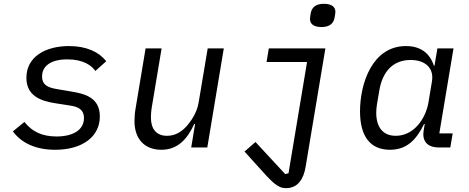

<svg xmlns="http://www.w3.org/2000/svg" viewBox="-20 -768 2441 1000"><path d="M267.4 12.1C406.2 12.1 500 -54 500 -161.6C500 -262.4 417.6 -280.2 350.1 -291.5L276.6 -304C235.4 -311.1 199.2 -321.7 199.2 -370C199.2 -424.4 245 -458.8 331 -458.8C415.5 -458.8 457.7 -425.8 476.6 -398.4L533.4 -449.2C494.7 -497.9 429.7 -528.1 339.5 -528.1C216.6 -528.1 117.5 -472.3 117.5 -362.9C117.5 -267.4 194.2 -241.5 269.2 -230.1L344.1 -218.4C385.3 -212.4 417.3 -198.9 417.3 -152.7C417.3 -92.7 362.9 -57.2 274.1 -57.2C197.8 -57.2 146.3 -83.5 107.2 -132.8L47.2 -83.8C91.6 -22.7 166.9 12.1 267.4 12.1Z M975.9 0H1059.7L1145.6 -516H1061.8L1014.2 -232.2C1004.6 -174.7 967.7 -129.6 956.3 -115.8C927.6 -82 893.8 -60.7 849.4 -60.7C792.6 -60.7 766 -98.4 766 -156.2C766 -168.7 767 -188.6 771 -212L821.7 -516H738.3L686.8 -207C682.2 -182.2 680.4 -157.7 680.4 -137.1C680.4 -44 733.3 12.1 820.3 12.1C903.4 12.1 953.8 -40.1 991.8 -122.2H996.1Z M1470.2 212C1532.7 212 1561.8 161.9 1571.7 101.2L1674.7 -516H1380L1368.3 -445H1579.2L1482.6 134.6L1465.2 138.5L1310.7 -28.4L1253.6 21.3L1316.1 90.6C1400.2 185 1426.1 212 1470.2 212ZM1594.5 -669C1594.5 -646.7 1610.1 -627.1 1654.5 -627.1C1696 -627.1 1717.7 -645.6 1722.7 -676.5C1724.8 -689.6 1726.9 -698.5 1726.9 -706.7C1726.9 -728.7 1711.3 -748.2 1666.9 -748.2C1625 -748.2 1603.7 -729.8 1598.4 -698.9C1596.2 -685.7 1594.5 -676.8 1594.5 -669Z M2011 12.1C2099.8 12.1 2148.8 -41.2 2188.9 -122.2H2192.1L2186.4 -87C2178.3 -38 2201 0 2265.6 0H2325.3L2337.7 -73.2H2268.1L2342 -516H2258.2L2242.9 -425.8H2239.7C2218.4 -492.5 2168.7 -528.1 2094.5 -528.1C1918 -528.1 1855.1 -331.7 1855.1 -188.2C1855.1 -57.2 1909.1 12.1 2011 12.1ZM1939.6 -180.8C1939.6 -193.9 1940.7 -208.1 1943.5 -225.9L1955.6 -296.5C1971.2 -391.3 2024.1 -455.6 2118.3 -455.6C2193.2 -455.6 2241.5 -415.1 2229.8 -344.5L2211.3 -233.3C2203.1 -186.4 2182.2 -146.3 2157.3 -116.8C2123.2 -77.8 2082.4 -60.7 2041.2 -60.7C1974.1 -60.7 1939.6 -105.8 1939.6 -180.8Z"/></svg>

Font: Margiela Mono Italic Text It
Style: Regular
Weight: 400
Designer: Mike Abbink, Paul van der Laan, Pieter van Rosmalen
Foundry: Bold Monday
Version: Version 2.003 2021